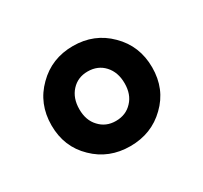

<svg xmlns="http://www.w3.org/2000/svg" viewBox="-82 -896 588 555"><g transform="rotate(-30 211.5 -618.0)"><path d="M93 -498Q44 -545 44 -617Q44 -689 93 -737Q141 -785 212 -785Q283 -785 331 -737Q380 -689 380 -617Q380 -545 331 -498Q283 -451 212 -451Q141 -451 93 -498ZM267 -558Q288 -580 288 -617Q288 -654 267 -677Q246 -700 212 -700Q179 -700 158 -677Q137 -654 137 -617Q137 -580 158 -558Q179 -535 212 -535Q246 -535 267 -558Z"/></g></svg>

Font: Source Han Sans CN Heavy
Style: Bold
Weight: 900
Designer: Ryoko NISHIZUKA (kana & ideographs); Paul D. Hunt (Latin, Greek & Cyrillic); Wenlong ZHANG (bopomofo); Sandoll Communica
Foundry: Adobe Systems Incorporated
Version: Version 1.000;PS 1;hotconv 1.0.78;makeotf.lib2.5.61930